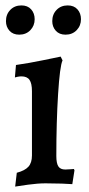

<svg xmlns="http://www.w3.org/2000/svg" viewBox="-20 -677 327 709"><path d="M42 -39Q72 -47 85 -61.5Q98 -76 98 -103V-340Q98 -369 89 -382Q80 -395 59 -395Q53 -395 45 -393.5Q37 -392 35 -391L39 -437Q88 -444 138.5 -454.5Q189 -465 204 -468L211 -454Q201 -433 194.5 -329.5Q188 -226 188 -101Q188 -74 195.5 -62.5Q203 -51 221 -51Q231 -51 240.5 -52Q250 -53 253 -53L255 -48L247 3Q237 2 208.5 1Q180 0 148 0Q120 0 83.5 5Q47 10 36 12ZM2 -599Q2 -624 18 -640.5Q34 -657 59 -657Q82 -657 95 -642.5Q108 -628 108 -606Q108 -582 92 -565.5Q76 -549 51 -549Q28 -549 15 -563.5Q2 -578 2 -599ZM173 -599Q173 -624 189 -640.5Q205 -657 230 -657Q253 -657 266 -642.5Q279 -628 279 -606Q279 -582 263 -565.5Q247 -549 222 -549Q199 -549 186 -563.5Q173 -578 173 -599Z"/></svg>

Font: Alegreya Medium
Style: Regular
Weight: 500
Designer: Juan Pablo del Peral
Foundry: Huerta Tipografica
Version: Version 2.007; ttfautohint (v1.6)